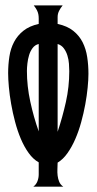

<svg xmlns="http://www.w3.org/2000/svg" viewBox="-20 -704 365 724"><path d="M105.5 0Q116.7 -8.3 121.3 -20.8Q126 -33.2 126 -46.4V-91.8Q105 -103.5 88.1 -127Q71.3 -150.4 58.6 -180.4Q45.9 -210.4 36.9 -244.6Q27.8 -278.8 22 -312.3Q16.1 -345.7 13.4 -376Q10.7 -406.2 10.7 -428.2Q10.7 -460.4 15.4 -490.7Q20 -521 33 -545.7Q45.9 -570.3 68.4 -588.1Q90.8 -606 126 -613.8Q126 -626 126 -634.5Q126 -643.1 124.5 -650.6Q123 -658.2 119.1 -665.8Q115.2 -673.3 107.4 -683.6H216.3Q208.5 -674.3 202.9 -663.3Q197.3 -652.3 197.3 -639.6V-613.8Q233.4 -606 256.1 -587.9Q278.8 -569.8 291.5 -544.7Q304.2 -519.5 308.8 -489Q313.5 -458.5 313.5 -425.8Q313.5 -403.3 310.5 -373.3Q307.6 -343.3 301.5 -310.1Q295.4 -276.9 286.1 -243.2Q276.9 -209.5 263.9 -179.7Q251 -149.9 234.4 -126.5Q217.8 -103 197.3 -90.8Q197.3 -79.6 196.5 -66.9Q195.8 -54.2 197.3 -41.7Q198.7 -29.3 203.4 -18.3Q208 -7.3 218.8 0ZM197.3 -207Q215.8 -262.7 228.5 -319.6Q241.2 -376.5 241.2 -435.5Q241.2 -447.8 240 -463.9Q238.8 -480 234.1 -494.9Q229.5 -509.8 220.7 -521.7Q211.9 -533.7 197.3 -538.1ZM126 -538.1Q111.8 -534.7 103 -522.9Q94.2 -511.2 89.6 -495.8Q85 -480.5 83.3 -464.4Q81.5 -448.2 81.5 -436.5Q81.5 -379.4 94.2 -320.8Q106.9 -262.2 126 -208.5Z"/></svg>

Font: XAYAX
Style: Regular
Weight: 400
Designer: Peter Wiegel
Foundry: Peter Wiegel
Version: Version 1.000 2009 initial release